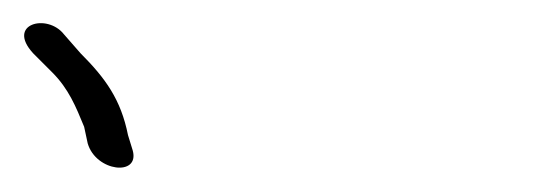

<svg xmlns="http://www.w3.org/2000/svg" viewBox="-315 -745 460 162"><path d="M-287 -700 -271 -684C-257 -670 -251 -655 -244 -638L-241 -624C-234 -600 -197 -596 -203 -618L-207 -631C-213 -661 -226 -679 -247 -700L-261 -716C-275 -734 -310 -725 -287 -700Z"/></svg>

Font: Stray Cat
Style: OpSuObl
Weight: 400
Version: Version 1.0